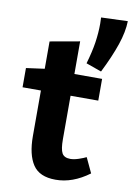

<svg xmlns="http://www.w3.org/2000/svg" viewBox="-93 -888 659 956"><g transform="rotate(10 237.0 -410.0)"><path d="M340.8 -793.9 339.8 -825.2 474.1 -830.1Q473.1 -776.9 450.7 -710.4Q428.2 -644 386.2 -560.1L308.1 -587.9Q326.2 -649.9 333.5 -698.5Q340.8 -747.1 340.8 -793.9ZM107.9 -185.1V-415H15.1V-512.2L107.9 -524.9V-663.1L257.8 -689.9V-524.9H397.9V-415H257.8V-194.8Q257.8 -145 268.8 -125Q279.8 -105 311 -105Q329.1 -105 353 -113Q377 -121.1 390.1 -127.9L425.8 -51.8Q341.8 10.3 255.9 9.8Q174.8 9.8 141.4 -40.5Q107.9 -90.8 107.9 -185.1Z"/></g></svg>

Font: Kadwa
Style: Bold
Weight: 700
Designer: Sol Matas
Foundry: Sol Matas
Version: Version 1.001;PS 001.000;hotconv 1.0.70;makeotf.lib2.5.58329